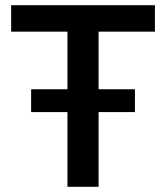

<svg xmlns="http://www.w3.org/2000/svg" viewBox="-20 -720 640 740"><path d="M240 0V-288H100V-376H240V-598H23V-700H577V-598H360V-376H500V-288H360V0Z"/></svg>

Font: Red Hat Mono SemiBold
Style: Regular
Weight: 600
Monospace: yes
Designer: Pentagram, MCKL
Foundry: Pentagram, MCKL
Version: Version 1.023